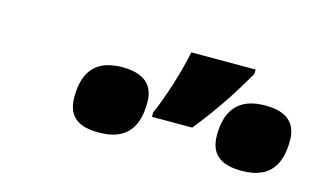

<svg xmlns="http://www.w3.org/2000/svg" viewBox="-43 -938 699 424"><g transform="rotate(15 306.5 -726.0)"><path d="M305 -678H397C442 -734 470 -778 499 -828V-838H352C344 -796 323 -728 305 -688ZM200 -614C265 -614 287 -651 287 -706C287 -757 248 -767 214 -767C159 -767 128 -740 128 -676C128 -627 159 -614 200 -614ZM527 -614C591 -614 613 -651 613 -706C613 -757 575 -767 541 -767C486 -767 454 -740 454 -676C454 -627 486 -614 527 -614Z"/></g></svg>

Font: Noto Sans UI Black
Style: Italic
Weight: 900
Italic angle: -372°
Designer: Monotype Design Team
Foundry: Monotype Imaging Inc.
Version: Version 1.901